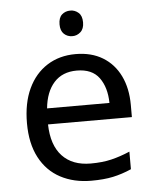

<svg xmlns="http://www.w3.org/2000/svg" viewBox="-53 -782 670 837"><g transform="rotate(-5 282.0 -363.5)"><path d="M292 -546Q361 -546 410.5 -516Q460 -486 486.5 -431.5Q513 -377 513 -304V-251H146Q148 -160 192.5 -112.5Q237 -65 317 -65Q368 -65 407.5 -74.5Q447 -84 489 -102V-25Q448 -7 408 1.5Q368 10 313 10Q237 10 178.5 -21Q120 -52 87.5 -113.5Q55 -175 55 -264Q55 -352 84.5 -415Q114 -478 167.5 -512Q221 -546 292 -546ZM291 -474Q228 -474 191.5 -433.5Q155 -393 148 -321H421Q420 -389 389 -431.5Q358 -474 291 -474ZM286 -737Q306 -737 321.5 -723.5Q337 -710 337 -681Q337 -653 321.5 -639Q306 -625 286 -625Q264 -625 249 -639Q234 -653 234 -681Q234 -710 249 -723.5Q264 -737 286 -737Z"/></g></svg>

Font: Noto Sans Palmyrene
Style: Regular
Weight: 400
Designer: Monotype Design Team
Foundry: Monotype Imaging Inc.
Version: Version 2.001; ttfautohint (v1.8.4.7-5d5b)